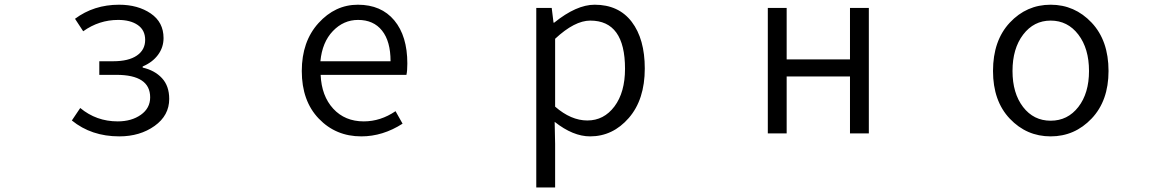

<svg xmlns="http://www.w3.org/2000/svg" viewBox="-20 -574 5040 826"><path d="M493.2 12.7Q373 12.7 289.1 -55.7L325.2 -109.4Q394.5 -51.8 486.3 -51.8Q545.9 -51.8 585.9 -80.1Q626 -108.4 626 -155.3Q626 -252 480.5 -252H407.2V-310.5H466.8Q533.2 -310.5 568.8 -335Q604.5 -359.4 604.5 -402.3Q604.5 -444.3 572.8 -466.3Q541 -488.3 488.3 -488.3Q406.2 -488.3 337.9 -439.5L302.7 -493.2Q383.8 -553.7 492.2 -553.7Q573.2 -553.7 628.4 -516.1Q683.6 -478.5 683.6 -410.2Q683.6 -370.1 659.7 -337.9Q635.7 -305.7 593.8 -288.1V-283.2Q645.5 -271.5 676.8 -237.8Q708 -204.1 708 -148.4Q708 -77.1 645 -32.2Q582 12.7 493.2 12.7Z M1534.2 12.7Q1424.8 12.7 1351.6 -63.5Q1278.3 -139.6 1278.3 -268.6Q1278.3 -395.5 1350.1 -474.6Q1421.9 -553.7 1519.5 -553.7Q1620.1 -553.7 1676.3 -486.3Q1732.4 -418.9 1732.4 -300.8Q1732.4 -268.6 1728.5 -252H1359.4Q1363.3 -161.1 1413.6 -106.4Q1463.9 -51.8 1544.9 -51.8Q1617.2 -51.8 1681.6 -95.7L1711.9 -42Q1627 12.7 1534.2 12.7ZM1358.4 -310.5H1660.2Q1660.2 -396.5 1623.5 -442.4Q1586.9 -488.3 1520.5 -488.3Q1458 -488.3 1412.1 -440.4Q1366.2 -392.6 1358.4 -310.5Z M2287.1 232.4V-540H2353.5L2361.3 -476.6H2364.3Q2460 -553.7 2538.1 -553.7Q2641.6 -553.7 2697.8 -480Q2753.9 -406.2 2753.9 -279.3Q2753.9 -145.5 2685.1 -66.4Q2616.2 12.7 2518.6 12.7Q2445.3 12.7 2366.2 -49.8L2368.2 44.9V232.4ZM2506.8 -55.7Q2578.1 -55.7 2623.5 -116.2Q2668.9 -176.8 2668.9 -278.3Q2668.9 -485.4 2519.5 -485.4Q2452.1 -485.4 2368.2 -407.2V-115.2Q2436.5 -55.7 2506.8 -55.7Z M3283.2 0V-540H3364.3V-318.4H3636.7V-540H3717.8V0H3636.7V-245.1H3364.3V0Z M4252 -268.6Q4252 -399.4 4324.2 -476.6Q4396.5 -553.7 4500 -553.7Q4603.5 -553.7 4676.3 -476.6Q4749 -399.4 4749 -268.6Q4749 -140.6 4676.3 -64Q4603.5 12.7 4500 12.7Q4396.5 12.7 4324.2 -63.5Q4252 -139.6 4252 -268.6ZM4665 -268.6Q4665 -365.2 4619.1 -425.3Q4573.2 -485.4 4500 -485.4Q4427.7 -485.4 4381.8 -425.3Q4335.9 -365.2 4335.9 -268.6Q4335.9 -172.9 4381.3 -113.8Q4426.8 -54.7 4500 -54.7Q4573.2 -54.7 4619.1 -113.8Q4665 -172.9 4665 -268.6Z"/></svg>

Font: Gen Shin Gothic Monospace Normal
Style: Regular
Weight: 350
Designer: [Source Han Sans]
Ryoko NISHIZUKA  (kana & ideographs); Paul D. Hunt (Latin, Greek & Cyrillic); Wenlong ZHANG  (bopomofo
Version: Version 1.002.20150607